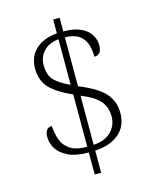

<svg xmlns="http://www.w3.org/2000/svg" viewBox="-124 -843 806 1004"><g transform="rotate(-15 279.5 -340.5)"><path d="M262 -40Q191 -40 149.5 -61Q108 -82 90.5 -112Q73 -142 73 -171Q73 -224 111 -224Q113 -185 125 -150Q137 -115 169 -93Q201 -71 262 -71V-354Q181 -390 142.5 -430Q104 -470 104 -536Q104 -601 146.5 -640Q189 -679 262 -685V-760H297V-686Q356 -686 392 -668.5Q428 -651 444 -624.5Q460 -598 460 -569Q460 -516 420 -516Q420 -554 409.5 -585Q399 -616 372.5 -634.5Q346 -653 297 -654V-389Q395 -350 435 -305.5Q475 -261 475 -198Q475 -125 425.5 -84.5Q376 -44 297 -41V79H262ZM262 -653Q208 -647 180 -616Q152 -585 152 -542Q152 -487 179 -459.5Q206 -432 262 -406ZM297 -72Q359 -76 392.5 -109.5Q426 -143 426 -192Q426 -240 398.5 -274Q371 -308 297 -338Z"/></g></svg>

Font: Noto Serif Tibetan ExtraLight
Style: Regular
Weight: 200
Designer: Monotype Design Team
Foundry: Monotype Imaging Inc.
Version: Version 2.103; ttfautohint (v1.8.4.7-5d5b)